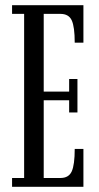

<svg xmlns="http://www.w3.org/2000/svg" viewBox="-20 -720 380 740"><path d="M26.5 0V-34H73V-666.5H26.5V-700H301.5V-555.5H268Q268 -616.5 256.5 -641.5Q245 -666.5 213 -666.5H148.5V-367H246.5V-415.5H278.5V-286.5H246.5V-333.5H148.5V-34H213Q245 -34 256.5 -59.5Q268 -85 268 -146H301.5V0Z"/></svg>

Font: Imbue 10pt
Style: Regular
Weight: 400
Designer: Tyler Finck
Foundry: Etcetera Type Company
Version: Version 1.102; ttfautohint (v1.8.3)